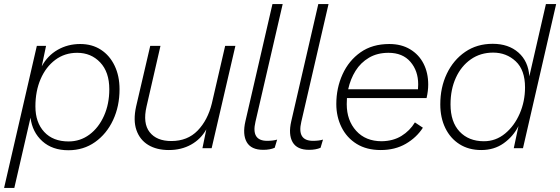

<svg xmlns="http://www.w3.org/2000/svg" viewBox="-53 -724 2737 938"><path d="M-33 194 127 -500H172L151 -400Q179 -452 228.5 -480.5Q278 -509 339 -509Q397 -509 440 -481Q483 -453 507 -403Q531 -353 531 -288Q531 -205 499.5 -137.5Q468 -70 411.5 -30Q355 10 281 10Q203 10 154 -34Q105 -78 96 -149L17 194ZM282 -33Q339 -33 384 -66.5Q429 -100 455 -158Q481 -216 481 -288Q481 -372 436.5 -419Q392 -466 324 -466Q263 -466 217 -431.5Q171 -397 145.5 -338Q120 -279 120 -204Q120 -126 163 -79.5Q206 -33 282 -33Z M772 9Q712 9 671 -16Q630 -41 613.5 -88.5Q597 -136 612 -204L681 -500H731L663 -204Q644 -122 678 -78.5Q712 -35 784 -35Q863 -35 912.5 -86Q962 -137 982 -219L1047 -500H1097L981 0H936L955 -92Q928 -44 880.5 -17.5Q833 9 772 9Z M1233 8Q1174 8 1152.5 -29.5Q1131 -67 1146 -132L1278 -704H1328L1195 -129Q1173 -36 1252 -36Q1281 -36 1301 -42L1289 -2Q1266 8 1233 8Z M1457 8Q1398 8 1376.5 -29.5Q1355 -67 1370 -132L1502 -704H1552L1419 -129Q1397 -36 1476 -36Q1505 -36 1525 -42L1513 -2Q1490 8 1457 8Z M1807 9Q1738 9 1689.5 -21Q1641 -51 1615.5 -102.5Q1590 -154 1590 -216Q1590 -294 1620.5 -361Q1651 -428 1708.5 -468.5Q1766 -509 1849 -509Q1908 -509 1951 -483Q1994 -457 2016.5 -412.5Q2039 -368 2039 -311Q2039 -280 2031 -245H1642Q1641 -230 1641 -215Q1641 -136 1687 -85Q1733 -34 1812 -34Q1868 -35 1908.5 -60Q1949 -85 1974 -126L2013 -100Q1982 -52 1929.5 -21.5Q1877 9 1807 9ZM1845 -466Q1790 -466 1749.5 -442Q1709 -418 1684 -378Q1659 -338 1648 -288H1989Q1990 -300 1990 -312Q1990 -378 1952 -422Q1914 -466 1845 -466Z M2298 9Q2237 9 2192 -19.5Q2147 -48 2122.5 -98.5Q2098 -149 2098 -214Q2098 -297 2130 -364Q2162 -431 2219.5 -470.5Q2277 -510 2354 -510Q2431 -510 2479.5 -467.5Q2528 -425 2533 -351L2614 -704H2664L2502 0H2457L2480 -108Q2454 -57 2407.5 -24Q2361 9 2298 9ZM2311 -34Q2369 -34 2414.5 -71.5Q2460 -109 2486 -169Q2512 -229 2512 -297Q2512 -382 2466.5 -424.5Q2421 -467 2356 -467Q2294 -467 2247 -434Q2200 -401 2174 -344Q2148 -287 2148 -214Q2148 -128 2192.5 -81Q2237 -34 2311 -34Z"/></svg>

Font: Prodigy Sans Light
Style: Italic
Weight: 300
Italic angle: -13°
Designer: Wei Huang
Foundry: Wei Huang
Version: Version 1.003; ttfautohint (v1.8.3)